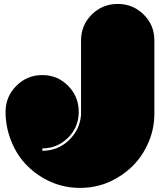

<svg xmlns="http://www.w3.org/2000/svg" viewBox="-20 -960 836 959"><path d="M751 -691.4Q751 -591.8 751 -392.6Q751 -316.4 721.7 -249Q692.4 -180.7 642.6 -130.9Q591.8 -81.1 524.4 -50.8Q457 -21.5 379.9 -21.5Q302.7 -21.5 235.4 -50.8Q167 -81.1 117.2 -130.9Q66.4 -180.7 37.1 -252.9Q7.8 -324.2 7.8 -401.4Q7.8 -477.5 61.5 -531.2Q115.2 -585 191.4 -585Q264.6 -585 316.4 -535.2Q369.1 -484.4 373 -413.1Q373 -405.3 373 -390.6Q369.1 -318.4 316.4 -268.6Q263.7 -218.8 191.4 -218.8Q191.4 -214.8 191.4 -207Q268.6 -207 323.2 -258.8Q378.9 -311.5 384.8 -386.7Q384.8 -510.7 384.8 -757.8Q384.8 -834 438.5 -887.7Q492.2 -940.4 568.4 -940.4Q643.6 -940.4 697.3 -887.7Q751 -835 751 -758.8Q751 -736.3 751 -691.4Z"/></svg>

Font: Superfatty
Style: Fat
Weight: 400
Version: Version 1.0